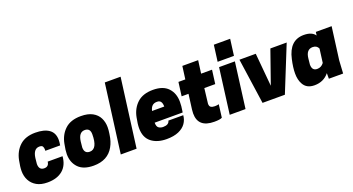

<svg xmlns="http://www.w3.org/2000/svg" viewBox="-52 -1443 3857 2100"><g transform="rotate(-20 1877.0 -393.0)"><path d="M232 14Q156 14 106 -14.5Q56 -43 30.5 -91.5Q5 -140 5 -200Q5 -248 20 -322Q40 -422 106.5 -483Q173 -544 288 -544Q391 -544 447.5 -504Q504 -464 504 -381Q504 -358 498 -320H325L326 -333Q326 -357 317 -371.5Q308 -386 279 -386Q210 -386 196 -284Q189 -230 189 -216Q189 -144 250 -144Q303 -144 309 -200H482Q474 -96 408.5 -41Q343 14 232 14Z M769 14Q650 14 591.5 -47Q533 -108 533 -204Q533 -248 548 -322Q567 -421 633.5 -482.5Q700 -544 818 -544Q901 -544 953 -515.5Q1005 -487 1029.5 -438.5Q1054 -390 1054 -330Q1054 -297 1048 -259L1046 -246Q1036 -169 1003 -111Q933 14 769 14ZM780 -144Q870 -144 870 -315Q870 -386 807 -386Q737 -386 724 -284Q717 -231 717 -216Q717 -144 780 -144Z M1271 0H1087L1192 -800H1376Z M1618 14Q1508 14 1440.5 -39.5Q1373 -93 1373 -201Q1373 -248 1388 -322Q1407 -421 1473.5 -482.5Q1540 -544 1658 -544Q1775 -544 1833.5 -482Q1892 -420 1892 -320Q1892 -270 1883 -219L1880 -200H1554Q1554 -153 1576 -138.5Q1598 -124 1626 -124Q1693 -124 1703 -170H1876Q1872 -118 1843 -76.5Q1814 -35 1758 -10.5Q1702 14 1618 14ZM1713 -330Q1713 -406 1658 -406H1652Q1588 -406 1571 -330Z M2172 14Q1984 14 1984 -150Q1984 -171 1987 -195L2010 -370H1930L1951 -530H2031L2051 -680H2235L2215 -530H2342L2321 -370H2194Q2173 -203 2173 -195Q2173 -165 2189.5 -154.5Q2206 -144 2235 -144Q2263 -144 2282 -150L2263 0Q2241 14 2172 14Z M2539 0H2355L2424 -530H2608ZM2619 -590H2429L2454 -780H2644Z M2997 0H2737L2661 -530H2851L2886 -145L3021 -530H3211Z M3734 -530H3550ZM3339 14Q3246 14 3209 -56Q3181 -106 3181 -180Q3181 -249 3202 -341Q3246 -544 3413 -544Q3508 -544 3545 -490L3550 -530H3734L3684 -150L3675 0H3509V-65Q3446 14 3339 14ZM3427 -144Q3475 -144 3505 -185L3526 -345Q3508 -386 3460 -386Q3384 -386 3374 -284Q3367 -228 3367 -216Q3367 -144 3427 -144Z"/></g></svg>

Font: Tanohe Sans ExtraBold
Style: Italic
Weight: 800
Designer: Village Type and Design LLC & Cristiano Sobral
Foundry: Cooper Hewitt Smithsonian Design Museum
Version: Version 1.00;September 29, 2021;FontCreator 13.0.0.2655 64-b